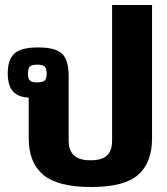

<svg xmlns="http://www.w3.org/2000/svg" viewBox="-20 -734 670 769"><path d="M95 -180V-343Q52 -345 31.5 -368.5Q11 -392 11 -441Q11 -494 37 -519Q63 -544 133 -544Q203 -544 229 -518.5Q255 -493 255 -430V-172Q255 -131 276.5 -111.5Q298 -92 342 -92Q388 -92 408.5 -111Q429 -130 429 -172V-714H589V-180Q589 -83 533.5 -34Q478 15 345 15Q211 15 153 -34Q95 -83 95 -180ZM167 -439Q167 -460 159 -467.5Q151 -475 129 -475Q107 -475 99.5 -467.5Q92 -460 92 -439Q92 -419 99.5 -411.5Q107 -404 129 -404Q151 -404 159 -411.5Q167 -419 167 -439Z"/></svg>

Font: Pridi SemiBold
Style: Regular
Weight: 600
Designer: Katatrad Team
Foundry: CadsonDemak
Version: Version 1.001